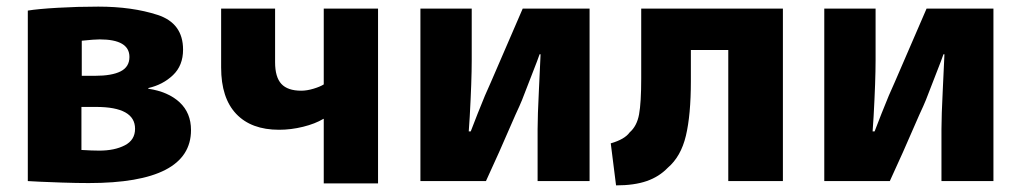

<svg xmlns="http://www.w3.org/2000/svg" viewBox="-20 -519 3084 580"><path d="M277 -499Q379 -499 456 -474Q533 -449 533 -369Q533 -321 502.5 -292Q472 -263 428 -253V-251Q488 -242 522.5 -210Q557 -178 557 -126Q557 34 248 34Q212 34 167 32.5Q122 31 102 30L64 28V-487Q94 -492 154 -495.5Q214 -499 277 -499ZM371 -347Q371 -400 281 -400Q265 -400 227 -396V-290H267Q318 -290 344.5 -303.5Q371 -317 371 -347ZM280 -64Q326 -64 357 -80Q388 -96 388 -130Q388 -196 270 -196H226V-66Q258 -64 280 -64Z M890 -245Q907 -245 927 -251Q947 -257 958 -264V-493H1122V35H958V-160H957Q932 -145 895.5 -136Q859 -127 823 -127Q739 -127 693.5 -175Q648 -223 648 -315V-493H811V-331Q811 -286 830 -265.5Q849 -245 890 -245Z M1399 -167 1396 -122H1402L1423 -176Q1447 -237 1463 -271L1559 -493H1761V28H1604V-129Q1604 -168 1608 -248Q1609 -260 1613 -355H1610Q1603 -336 1602 -333L1557 -217Q1551 -202 1537 -172Q1483 -47 1448 28H1250V-493H1405V-337Q1405 -275 1399 -167Z M2180 28V-368H2067V-274Q2067 -172 2052 -109Q2037 -46 1997 -12Q1971 15 1933.5 28Q1896 41 1841 41L1825 -86Q1867 -98 1882 -119Q1904 -138 1910.5 -173.5Q1917 -209 1917 -282V-493H2345V28Z M2619 -167 2616 -122H2622L2643 -176Q2667 -237 2683 -271L2779 -493H2981V28H2824V-129Q2824 -168 2828 -248Q2829 -260 2833 -355H2830Q2823 -336 2822 -333L2777 -217Q2771 -202 2757 -172Q2703 -47 2668 28H2470V-493H2625V-337Q2625 -275 2619 -167Z"/></svg>

Font: Gmarket Sans TTF Bold
Style: Regular
Weight: 700
Designer: Creative Director : Sungho Lee; Art Director : Kiwoong Choi; Project Manager : Sori Yang, Jongwook Yoon; Font Designer :
Foundry: Sandoll Inc.
Version: Version 1.000;hotconv 1.0.109;makeotfexe 2.5.65596